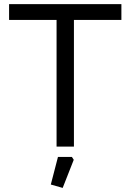

<svg xmlns="http://www.w3.org/2000/svg" viewBox="-20 -710 632 930"><path d="M24 -613.6V-690H568V-613.6H338.1V0H254V-613.6ZM226.1 183.8 260.8 50H328.1L337.2 64L283.6 200.2Z"/></svg>

Font: Oxanium ExtraLight
Style: Regular
Weight: 200
Designer: Severin Meyer
Version: Version 2.000